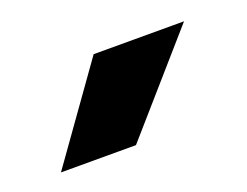

<svg xmlns="http://www.w3.org/2000/svg" viewBox="-44 -810 390 303"><g transform="rotate(-20 151.5 -658.0)"><path d="M129.4 -736.8H281.2L143.1 -579.1H17.1Z"/></g></svg>

Font: Selawik
Style: Bold
Weight: 700
Designer: Aaron Bell
Foundry: Microsoft Corporation
Version: Version 1.01